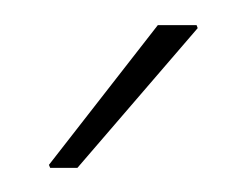

<svg xmlns="http://www.w3.org/2000/svg" viewBox="-20 -782 199 155"><path d="M19.5 -648.9 107.4 -761.7H138.7L139.6 -759.3L42.5 -646.5H20.5Z"/></svg>

Font: Roboto Slab LO Thin
Style: Regular
Weight: 250
Designer: Google
Version: Version 2.00;September 28, 2018;FontCreator 11.5.0.2427 64-b